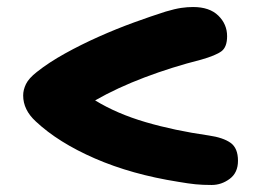

<svg xmlns="http://www.w3.org/2000/svg" viewBox="-20 -611 740 547"><path d="M583 -84Q557 -84 537 -86Q517 -88 488 -93Q355 -114 250.5 -159.5Q146 -205 82 -265Q46 -298 46 -339Q46 -355 54 -371.5Q62 -388 85 -406Q119 -433 165 -458.5Q211 -484 261.5 -506.5Q312 -529 361.5 -547Q411 -565 452 -578Q479 -586 496.5 -588.5Q514 -591 530 -591Q577 -591 602 -566.5Q627 -542 627 -508Q627 -477 611 -465Q595 -453 553 -441Q470 -420 392 -390.5Q314 -361 251 -325Q313 -287 395 -263Q477 -239 575 -225Q616 -219 637 -204Q658 -189 658 -153Q658 -119 634.5 -101.5Q611 -84 583 -84Z"/></svg>

Font: Shantell Sans Normal
Style: Bold
Weight: 700
Designer: Stephen Nixon, Anya Danilova, Shantell Martin
Foundry: Arrow Type
Version: Version 1.009;[a7da0bfa3]